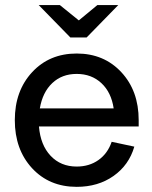

<svg xmlns="http://www.w3.org/2000/svg" viewBox="-20 -725 595 753"><path d="M38.1 -253.9Q38.1 -368.7 106 -441.9Q173.8 -515.1 280.8 -515.1Q387.7 -515.1 455.8 -441.9Q523.9 -368.7 523.9 -253.9V-229H132.8Q138.7 -156.2 178.5 -114Q218.3 -71.8 280.8 -71.8Q330.1 -71.8 366.2 -97.4Q402.3 -123 418 -168.9L506.8 -149.9Q485.8 -77.6 425.3 -34.9Q364.7 7.8 280.8 7.8Q173.3 7.8 105.7 -65.4Q38.1 -138.7 38.1 -253.9ZM280.8 -435.1Q223.1 -435.1 185.1 -399.2Q147 -363.3 136.2 -299.8H425.8Q416.5 -362.8 377.7 -398.9Q338.9 -435.1 280.8 -435.1ZM443.8 -705.1 319.8 -578.1H255.9L131.8 -705.1H214.8L289.1 -645L361.8 -705.1Z"/></svg>

Font: LT Superior Med
Style: Regular
Weight: 500
Designer: Daniel Lyons
Foundry: LyonsType
Version: Version 1.000